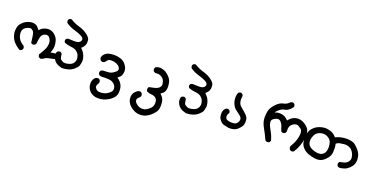

<svg xmlns="http://www.w3.org/2000/svg" viewBox="-29 -1146 4214 2179"><g transform="rotate(20 2078.0 -56.0)"><path d="M353.5 72.8Q353.5 70.8 353.5 66.9Q373 36.1 390.1 5.9Q406.7 -23.4 413.1 -52.7Q417 -70.3 417 -83.7Q417 -97.2 415 -107.4Q410.6 -132.3 392.6 -153.3Q378.9 -168.9 359.9 -168.9Q356 -168.9 351.6 -168Q325.2 -163.6 308.1 -144Q290.5 -123.5 283.2 -37.6L274.9 -22.5Q262.7 -12.7 248 -12.7Q246.1 -12.7 243.2 -12.7L224.6 -22Q216.8 -66.4 212.4 -107.9Q208.5 -146.5 188.5 -163.6Q171.4 -177.7 159.2 -177.7Q153.8 -177.7 142.3 -174.1Q130.9 -170.4 122.6 -167Q104 -159.2 91.8 -147Q71.3 -126 71.3 -94.2Q71.3 -88.4 71.8 -82.5Q74.2 -57.6 82.5 -38.6Q90.8 -19.5 105 -2Q119.6 15.6 152.3 36.1L153.3 36.6Q163.6 47.9 163.6 62.5Q163.6 65.4 163.1 69.8L154.3 86.4L152.3 87.9Q141.6 94.2 128.4 96.7L125.5 97.2Q79.1 67.4 54.2 39.6Q29.3 11.7 16.1 -24.9Q4.4 -56.6 4.4 -85.9Q4.4 -90.8 4.9 -95.2Q6.8 -128.4 15.1 -149.9Q23.4 -172.4 49.6 -197.5Q75.7 -222.7 110.8 -234.9Q137.7 -244.6 161.6 -244.6Q202.6 -244.6 227.5 -217.8Q242.2 -201.7 252 -187.5Q263.7 -199.7 275.9 -209.5Q292 -222.7 320.8 -231Q339.4 -236.8 356.9 -236.8Q365.7 -236.8 374 -235.4Q398.4 -231 413.1 -222.2Q429.7 -212.4 447.3 -193.8Q464.8 -175.3 472.7 -154.5Q480.5 -133.8 484.4 -106.4Q486.3 -91.8 486.3 -78.9Q486.3 -65.9 484.9 -54.2Q481.9 -32.7 467.3 4.4Q481 2 495.4 -1Q509.8 -3.9 530.3 -4.9L545.9 3.4L546.4 4.4Q556.2 14.2 556.2 28.8Q556.2 32.7 555.2 38.6L546.4 55.7Q511.2 65.4 478 70.8Q446.3 75.7 427.2 89.8Q405.8 106 387.2 109.4Q372.6 107.9 362.8 99.1Q353.5 88.9 353.5 72.8Z M526.9 2.4Q526.9 -3.4 527.3 -9.3Q528.8 -22.9 537.6 -32.2Q548.8 -42 564.5 -42Q565.9 -42 569.8 -42L585 -33.7L585.4 -32.7Q594.2 -24.4 594.2 -11.2Q594.2 -8.8 593.8 -5.9Q597.7 29.3 609.9 39.6Q624 50.8 639.2 57.1Q649.9 61.5 663.6 61.5Q687 61.5 719.7 50.3Q742.7 42 755.9 26.4Q769 10.3 772.9 -7.3Q775.4 -17.1 775.4 -26.1Q775.4 -35.2 773.9 -43.5Q771 -63 762.7 -80.1Q754.4 -96.7 732.2 -114.5Q710 -132.3 669.4 -135.7Q625 -139.6 584.5 -155.3L583 -156.7Q574.2 -167 574.2 -181.6Q574.2 -183.1 574.2 -187L583 -202.6L584.5 -203.6Q597.2 -211.9 612.8 -211.9Q618.7 -211.9 625 -210.9Q651.9 -209 669.9 -209Q688 -209 699.7 -210Q727.1 -211.9 743.7 -228Q756.3 -240.7 756.3 -254.9Q756.3 -267.6 745.1 -278.8Q736.8 -287.1 722.2 -294.9Q690.4 -312 638.7 -326.7Q584.5 -341.3 534.2 -375.5L533.2 -376.5Q526.4 -388.2 526.4 -401.9Q526.4 -403.8 526.4 -407.2L533.7 -421.9L534.7 -422.9Q544.9 -431.6 559.6 -431.6Q561 -431.6 564.9 -431.6Q615.7 -398.9 672.9 -383.3Q730 -367.7 772.5 -335.9Q815.9 -303.2 819.3 -276.4Q820.8 -264.2 820.8 -252.7Q820.8 -241.2 819.3 -231Q815.9 -208.5 800.3 -189.5Q789.1 -175.3 775.4 -165Q813 -130.9 828.1 -92.3Q841.3 -59.1 841.3 -32.2Q841.3 -24.4 840.3 -17.6Q835.9 13.7 829.1 31.7Q822.3 50.3 792.5 76.9Q762.7 103.5 725.6 114.7Q688.5 126 647.5 126H646.5Q621.6 119.6 600.1 110.8Q574.2 100.1 557.1 79.8Q540 59.6 532.7 38.6Q526.9 22.5 526.9 2.4Z M1110.4 -7.8H1125.5Q1145.5 -7.8 1166.5 -10.3Q1192.4 -13.2 1212.4 -25.9Q1232.4 -38.6 1249 -54.2Q1260.3 -64.5 1260.3 -78.6Q1260.3 -82 1259.3 -85.9Q1255.4 -106 1234.9 -121.6Q1213.4 -138.2 1188 -143.1Q1168.5 -147 1150.4 -147Q1143.6 -147 1137.2 -146.5Q1115.2 -145 1106 -132.3Q1093.8 -117.2 1084.5 -106.9Q1073.2 -96.7 1057.6 -96.7Q1056.2 -96.7 1052.2 -96.7L1035.2 -106L1034.2 -106.9Q1022.5 -120.1 1022.5 -138.7Q1022.5 -142.6 1022.9 -144Q1029.3 -165 1046.6 -182.6Q1064 -200.2 1086.9 -207.5Q1117.2 -217.3 1157.7 -217.3Q1176.8 -217.3 1190.9 -215.3Q1217.8 -210.9 1244.6 -201.7Q1279.8 -189.9 1307.1 -150.4Q1321.3 -129.9 1326.7 -109.4Q1330.1 -94.7 1330.1 -81.3Q1330.1 -67.9 1327.1 -54.7Q1321.8 -28.3 1306.2 -12.2Q1294.4 -0.5 1278.3 12.2Q1297.4 23.4 1316.4 43.9Q1341.3 71.3 1348.6 105.5Q1353 126.5 1353 147.9Q1353 160.6 1351.6 173.3Q1347.2 209.5 1318.4 238.3Q1289.6 267.1 1253.9 284.4Q1218.3 301.8 1183.6 306.2Q1167.5 308.1 1152.3 308.1Q1133.3 308.1 1119.6 305.7Q1086.4 298.3 1065.9 283.2Q1055.7 276.4 1046.9 267.1Q1029.3 249.5 1020 222.2Q1013.2 201.2 1013.2 178.7Q1013.2 170.9 1013.7 163.1Q1017.1 131.3 1041.5 105.5Q1055.7 93.8 1074.2 93.8Q1075.7 93.8 1079.1 93.8L1095.7 102.1L1097.2 103.5Q1105.5 114.3 1105.5 131.3Q1105.5 133.3 1105.5 137.2Q1085 170.9 1085 186.8Q1085 202.6 1100.3 218.3Q1115.7 233.9 1133.3 235.4Q1141.6 236.3 1152.3 236.3Q1163.1 236.3 1176.3 234.9Q1199.7 232.4 1224.1 220.2Q1249 207.5 1269.5 187Q1284.7 170.9 1284.7 148.4Q1284.7 144 1284.2 139.6Q1280.8 110.4 1258.8 90.6Q1236.8 70.8 1209.5 65.9Q1191.4 62.5 1150.4 62.5Q1127.4 62.5 1098.6 63.5Q1084.5 62 1073.7 52.2Q1067.9 45.9 1065.9 39.6Q1064 33.2 1064 28.8Q1064 24.4 1064.5 20L1073.2 3.4L1074.7 2.4Q1089.8 -7.8 1110.4 -7.8Z M1493.2 172.9Q1493.2 166 1493.7 159.2Q1497.6 126.5 1516.1 105.5Q1534.2 85.4 1556.2 73.2L1577.6 71.3L1595.2 81.1L1596.2 82Q1605.5 94.7 1605.5 111.3Q1605.5 112.8 1605.5 116.7L1595.7 133.3Q1586.9 139.6 1580.1 146.5Q1565.9 160.6 1565.9 176.8Q1565.9 198.2 1585.9 215.8Q1607.4 235.4 1627 242.7Q1642.6 248.5 1662.1 248.5Q1690.4 248.5 1711.7 235.8Q1732.9 223.1 1751 207Q1768.6 191.9 1775.9 168.9Q1781.2 151.9 1781.2 133.3Q1781.2 126.5 1780.3 119.1Q1777.8 93.8 1759 78.1Q1740.2 62.5 1712.4 60.5Q1680.7 58.6 1649.9 45.4L1648.9 43.5Q1641.1 32.2 1641.1 18.1Q1641.1 11.2 1642.1 8.8L1649.9 -8.8Q1689.9 -15.6 1721.2 -24.4Q1753.4 -33.2 1770.5 -51.3Q1785.2 -66.9 1785.2 -84Q1785.2 -85.9 1785.2 -87.9Q1783.2 -109.9 1776.4 -129.4Q1769.5 -147.9 1754.4 -160.9Q1739.3 -173.8 1721.2 -180.7Q1709 -185.5 1686.5 -185.5Q1676.8 -185.5 1663.6 -184.6L1645.5 -193.8L1644.5 -194.8Q1635.3 -205.1 1635.3 -220.2Q1635.3 -223.1 1635.7 -227.5L1644.5 -246.1Q1669.9 -258.8 1692.9 -258.8Q1699.7 -258.8 1706.1 -257.8Q1743.7 -252.4 1766.6 -238.3Q1777.8 -231.4 1788.6 -222.7Q1803.2 -210 1810.5 -202.6Q1838.9 -174.3 1847.7 -137.2Q1854 -108.9 1854 -83Q1854 -73.2 1853 -63Q1849.1 -26.4 1828.1 -6.8Q1813.5 6.8 1799.8 15.6Q1809.1 24.4 1821.8 38.1Q1841.3 60.1 1847.7 93.8Q1851.6 116.7 1851.6 138.7Q1851.6 147.9 1851.1 156.7Q1848.6 187.5 1838.9 208Q1828.6 229 1798.3 258.8Q1768.1 288.6 1730.5 306.2Q1700.2 320.3 1664.1 320.3Q1622.6 320.3 1589.4 303.7Q1556.6 287.6 1532.7 263.7Q1514.6 245.6 1503.9 221.9Q1493.2 198.2 1493.2 172.9Z M2026.9 2.4Q2026.9 -3.4 2027.3 -9.3Q2028.8 -22.9 2037.6 -32.2Q2048.8 -42 2064.5 -42Q2065.9 -42 2069.8 -42L2085 -33.7L2085.4 -32.7Q2094.2 -24.4 2094.2 -11.2Q2094.2 -8.8 2093.8 -5.9Q2097.7 29.3 2109.9 39.6Q2124 50.8 2139.2 57.1Q2149.9 61.5 2163.6 61.5Q2187 61.5 2219.7 50.3Q2242.7 42 2255.9 26.4Q2269 10.3 2272.9 -7.3Q2275.4 -17.1 2275.4 -26.1Q2275.4 -35.2 2273.9 -43.5Q2271 -63 2262.7 -80.1Q2254.4 -96.7 2232.2 -114.5Q2210 -132.3 2169.4 -135.7Q2125 -139.6 2084.5 -155.3L2083 -156.7Q2074.2 -167 2074.2 -181.6Q2074.2 -183.1 2074.2 -187L2083 -202.6L2084.5 -203.6Q2097.2 -211.9 2112.8 -211.9Q2118.7 -211.9 2125 -210.9Q2151.9 -209 2169.9 -209Q2188 -209 2199.7 -210Q2227.1 -211.9 2243.7 -228Q2256.3 -240.7 2256.3 -254.9Q2256.3 -267.6 2245.1 -278.8Q2236.8 -287.1 2222.2 -294.9Q2190.4 -312 2138.7 -326.7Q2084.5 -341.3 2034.2 -375.5L2033.2 -376.5Q2026.4 -388.2 2026.4 -401.9Q2026.4 -403.8 2026.4 -407.2L2033.7 -421.9L2034.7 -422.9Q2044.9 -431.6 2059.6 -431.6Q2061 -431.6 2064.9 -431.6Q2115.7 -398.9 2172.9 -383.3Q2230 -367.7 2272.5 -335.9Q2315.9 -303.2 2319.3 -276.4Q2320.8 -264.2 2320.8 -252.7Q2320.8 -241.2 2319.3 -231Q2315.9 -208.5 2300.3 -189.5Q2289.1 -175.3 2275.4 -165Q2313 -130.9 2328.1 -92.3Q2341.3 -59.1 2341.3 -32.2Q2341.3 -24.4 2340.3 -17.6Q2335.9 13.7 2329.1 31.7Q2322.3 50.3 2292.5 76.9Q2262.7 103.5 2225.6 114.7Q2188.5 126 2147.5 126H2146.5Q2121.6 119.6 2100.1 110.8Q2074.2 100.1 2057.1 79.8Q2040 59.6 2032.7 38.6Q2026.9 22.5 2026.9 2.4Z M2525.9 -4.9Q2525.9 -12.2 2526.4 -20Q2528.3 -49.3 2550.3 -72.8Q2561.5 -83.5 2576.7 -83.5Q2582 -83.5 2584.5 -82.5L2598.6 -75.7Q2604.5 -68.4 2606.4 -61.8Q2608.4 -55.2 2608.4 -51Q2608.4 -46.9 2608.4 -43L2606.9 -41.5Q2592.3 -20 2592.3 -2.4Q2592.3 13.2 2599.4 25.1Q2606.4 37.1 2627 43Q2647.5 48.8 2671.4 48.8Q2695.3 48.8 2710 44.4Q2724.1 40 2733.6 28.3Q2743.2 16.6 2748.5 2.4Q2752 -5.9 2752 -13.4Q2752 -21 2750.5 -26.9Q2747.6 -43 2728.8 -58.8Q2710 -74.7 2682.1 -94.2Q2652.3 -114.7 2637.2 -142.6Q2622.6 -170.4 2617.2 -196.8Q2613.8 -215.8 2613.8 -233.9Q2613.8 -269.5 2626.5 -294.4L2627.4 -295.4Q2638.7 -306.6 2654.3 -306.6Q2656.2 -306.6 2659.7 -306.6L2675.3 -296.9L2675.8 -295.9Q2684.6 -285.6 2684.6 -272.5Q2684.6 -267.6 2683.1 -262.7Q2680.7 -250 2680.7 -237.3Q2680.7 -214.8 2688.5 -192.4Q2690.9 -186.5 2693.4 -180.7Q2701.7 -164.1 2730 -142.1Q2760.3 -118.2 2784.7 -94.2Q2810.1 -68.8 2814.5 -45.4Q2816.9 -30.3 2816.9 -19.5Q2816.9 -8.8 2816.4 -1.5Q2814.5 19.5 2806.4 36.4Q2798.3 53.2 2773.2 78.4Q2748 103.5 2719.7 110.8Q2695.8 117.2 2669.4 117.2Q2661.6 117.2 2660.6 117.2Q2633.3 111.3 2606.4 106Q2580.1 100.6 2560.1 80.6L2555.7 76.2Q2534.7 52.7 2529.3 29.8Q2525.9 13.7 2525.9 -4.9Z M3089.4 -224.6Q3116.2 -237.8 3148.9 -237.8Q3193.4 -237.8 3224.6 -214.8Q3241.7 -201.7 3254.4 -189.5Q3274.9 -214.8 3289.1 -225.1Q3317.9 -245.6 3354.5 -250.5Q3361.3 -251.5 3366.2 -251.5Q3371.1 -251.5 3377.7 -251Q3384.3 -250.5 3395 -248.5Q3417 -243.7 3439 -231.9Q3461.9 -219.7 3485.6 -195.8Q3509.3 -171.9 3514.2 -138.2Q3516.1 -122.6 3516.1 -104.5Q3516.1 -45.4 3492.2 22.9Q3475.6 69.8 3448.2 112.3L3447.8 113.3Q3437.5 122.1 3421.4 122.1Q3419.4 122.1 3416 122.1L3398.9 113.3L3397.9 111.8Q3388.7 98.1 3388.7 81.1V80.6Q3389.2 73.2 3393.8 64Q3398.4 54.7 3407.2 41Q3422.4 17.1 3435.3 -24.4Q3448.2 -65.9 3448.2 -98.1Q3448.2 -138.2 3431.2 -152.3Q3413.6 -166.5 3396.5 -176.3Q3386.2 -182.1 3373.5 -182.1Q3343.8 -182.1 3313.5 -152.8Q3293.5 -133.8 3293.5 -85.9Q3293.5 -78.1 3293.9 -67.9L3285.6 -50.8L3284.2 -49.3Q3273.4 -41 3258.3 -41Q3256.3 -41 3252.9 -41L3235.4 -49.8Q3226.6 -69.3 3222.4 -82.5Q3218.3 -95.7 3216.3 -104.5Q3209.5 -128.9 3188.5 -152.3Q3173.3 -169.4 3154.3 -169.4Q3143.6 -169.4 3128.9 -164.1Q3108.9 -156.7 3094.2 -142.6Q3081.5 -129.9 3081.5 -110.8Q3081.5 -103.5 3083.5 -95.7Q3090.3 -63.5 3118.2 -16.1Q3147 33.2 3161.1 87.9L3161.6 90.8L3152.8 107.4L3151.9 108.4Q3141.6 117.7 3126.5 117.7Q3123.5 117.7 3118.7 117.2L3101.6 108.4Q3072.3 43.5 3037.6 -17.8Q3002.9 -79.1 3002.9 -133.8Q3002.9 -160.2 3005.9 -184.3Q3008.8 -208.5 3014.2 -226.1Q3024.4 -260.7 3064.9 -304.2Q3106.4 -348.1 3150.4 -356Q3189.5 -362.8 3218.3 -394.5Q3229.5 -403.3 3244.6 -403.3Q3246.6 -403.3 3250 -403.3L3267.1 -394.5L3268.1 -393.1Q3276.4 -380.9 3276.4 -365.7Q3276.4 -363.8 3276.4 -359.4Q3263.2 -342.8 3252 -331.1Q3220.7 -299.8 3189 -295.4Q3148.9 -290 3113.3 -253.9Q3098.1 -239.3 3089.4 -224.6Z M3962.9 74.7Q3962.9 72.8 3962.9 69.3L3972.2 50.8Q4002.9 43 4029.3 36.6Q4053.2 30.3 4072.8 6.8Q4088.4 -12.7 4088.4 -34.2Q4088.4 -38.1 4087.9 -42Q4084 -70.3 4076.2 -87.6Q4068.4 -105 4051.8 -125Q4035.6 -143.6 4008.3 -152.3Q3988.3 -158.7 3967.8 -158.7Q3960 -158.7 3952.6 -157.7Q3923.3 -154.3 3900.4 -149.4Q3881.3 -145.5 3862.3 -129.9Q3869.1 -104.5 3869.6 -82.5Q3869.6 -75.2 3869.6 -63.2Q3869.6 -51.3 3869.1 -34.2Q3868.2 -7.8 3857.7 15.4Q3847.2 38.6 3818.8 66.9Q3790 95.7 3760.7 104Q3743.2 109.4 3721.7 109.4Q3709 109.4 3694.8 107.4Q3658.2 102.5 3618.7 88.9Q3576.7 74.2 3548.3 44.2Q3520 14.2 3514.2 -21.5Q3510.3 -46.9 3510.3 -72.3Q3510.3 -118.2 3523.9 -152.8Q3535.2 -181.2 3563.5 -207.3Q3591.8 -233.4 3632.8 -246.6Q3665 -256.8 3693.8 -256.8Q3701.2 -256.8 3709 -256.3Q3743.2 -252.9 3772.5 -240.2Q3800.8 -228 3830.6 -195.3Q3857.4 -209 3884.3 -215.8Q3928.2 -226.1 3965.3 -226.1Q3992.7 -226.1 4022.5 -218.8Q4044.4 -212.9 4055.2 -207Q4074.7 -195.8 4103.5 -165Q4139.6 -126 4148.9 -90.3Q4155.8 -64 4155.8 -41Q4155.8 -33.2 4155.3 -25.4Q4152.3 4.4 4143.1 21.5Q4133.3 41 4107.4 65.9Q4081.5 90.8 4053.7 100.1Q4026.9 109.4 3996.1 112.3Q3981.9 110.8 3971.7 102.1Q3962.9 89.8 3962.9 74.7ZM3802.7 -63.5Q3802.7 -96.2 3793 -124.5Q3785.2 -146.5 3767.1 -161.6Q3748 -176.8 3728 -183.6Q3712.9 -188.5 3695.8 -188.5Q3690.4 -188.5 3684.6 -188Q3660.2 -185.5 3642.1 -177.2Q3622.1 -167.5 3608.9 -153.1Q3595.7 -138.7 3585.9 -110.4Q3577.1 -84.5 3577.1 -65.4Q3577.1 -45.4 3584.5 -25.9Q3590.3 -9.8 3606.7 3.4Q3623 16.6 3644.5 24.9Q3666.5 33.7 3690.4 38.1Q3701.2 40.5 3714.1 40.5Q3727.1 40.5 3743.2 37.1Q3761.7 31.7 3777.6 15.9Q3793.5 0 3798.3 -23.4Q3802.7 -43 3802.7 -63.5Z"/></g></svg>

Font: Bakudai
Style: Bold
Weight: 700
Version: Version 1.48